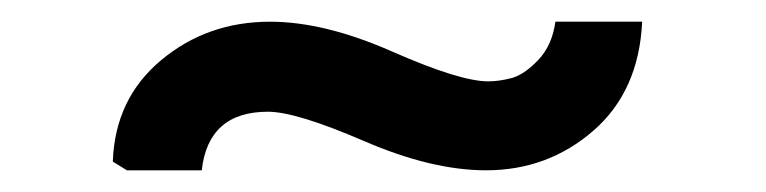

<svg xmlns="http://www.w3.org/2000/svg" viewBox="-20 -715 706 177"><path d="M84 -566Q86 -624 128.5 -659.5Q171 -695 229 -695Q279 -695 341.5 -667.5Q404 -640 430 -640Q440 -640 451.5 -643Q463 -646 476 -659.5Q489 -673 492 -695H572Q569 -631 527 -594.5Q485 -558 428 -558Q378 -558 315.5 -585Q253 -612 227 -612Q172 -612 166 -558H97Z"/></svg>

Font: Coval
Style: ExtraBold
Weight: 800
Foundry: Context Ltd
Version: Version 001.000